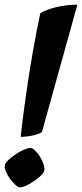

<svg xmlns="http://www.w3.org/2000/svg" viewBox="-33 -798 350 819"><path d="M55 -214Q64 -294 77 -386.5Q90 -479 106 -571Q122 -663 139 -742Q164 -757 207 -767.5Q250 -778 297 -778L146 -235Q137 -228 112.5 -221.5Q88 -215 55 -214ZM52 1Q44 1 32 -10Q20 -21 9 -36.5Q-2 -52 -8.5 -68Q-15 -84 -12 -94Q-10 -104 3 -116Q16 -128 34 -140Q52 -152 69 -159.5Q86 -167 96 -167Q105 -167 116.5 -156Q128 -145 138 -129Q148 -113 153 -97Q158 -81 156 -70Q153 -58 133.5 -41.5Q114 -25 90.5 -12Q67 1 52 1Z"/></svg>

Font: Texturina 72pt 72pt ExtraBold
Style: Italic
Weight: 800
Italic angle: -11°
Designer: Guillermo Torres Carreño
Foundry: Omnibus-Type
Version: Version 1.002; ttfautohint (v1.8.3)